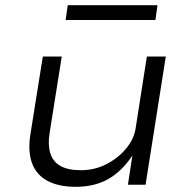

<svg xmlns="http://www.w3.org/2000/svg" viewBox="-20 -712 728 740"><path d="M272 8Q206 8 163 -15Q120 -38 103.5 -83Q87 -128 97 -193L145 -494H218L171 -198Q164 -155 173.5 -122.5Q183 -90 212 -73Q241 -56 292 -56Q345 -56 390.5 -79.5Q436 -103 466.5 -140Q497 -177 503 -219L546 -494H619L541 0H473L490 -111H489Q449 -51 396.5 -21.5Q344 8 272 8ZM233 -635 241 -692H587L579 -635Z"/></svg>

Font: Nunito Sans 7pt SemiExpanded Light
Style: Italic
Weight: 300
Width: 6
Italic angle: -9°
Designer: Vernon Adams
Foundry: Vernon Adams
Version: Version 3.101;gftools[0.9.27]